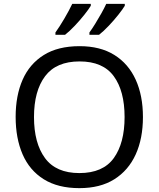

<svg xmlns="http://www.w3.org/2000/svg" viewBox="-20 -964 821 994"><path d="M720 -358Q720 -247 682.5 -164.5Q645 -82 572 -36Q499 10 391 10Q280 10 206.5 -36Q133 -82 97 -165Q61 -248 61 -359Q61 -469 97 -551Q133 -633 206.5 -679Q280 -725 392 -725Q499 -725 572 -679.5Q645 -634 682.5 -551.5Q720 -469 720 -358ZM156 -358Q156 -223 213 -145.5Q270 -68 391 -68Q513 -68 569 -145.5Q625 -223 625 -358Q625 -493 569 -569.5Q513 -646 392 -646Q271 -646 213.5 -569.5Q156 -493 156 -358ZM626 -934Q616 -917 593 -888Q570 -859 543 -830.5Q516 -802 493 -784H443V-796Q457 -815 473 -841Q489 -867 504.5 -894.5Q520 -922 530 -944H626ZM450 -934Q440 -917 417 -888Q394 -859 367 -830.5Q340 -802 317 -784H267V-796Q288 -825 313 -867.5Q338 -910 354 -944H450Z"/></svg>

Font: TSCustom
Style: Regular
Weight: 400
Designer: Monotype Design Team
Foundry: Monotype Imaging Inc.
Version: Version 2.004; ttfautohint (v1.8.3) -l 8 -r 50 -G 200 -x 14 